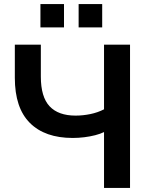

<svg xmlns="http://www.w3.org/2000/svg" viewBox="-20 -925 737 945"><path d="M492 0V-275Q474 -266 448.5 -259.5Q423 -253 394.5 -249.5Q366 -246 338 -246Q201 -246 127 -320Q53 -394 53 -542V-705H181V-548Q181 -448 224 -402Q267 -356 352 -356Q388 -356 424.5 -363.5Q461 -371 492 -387V-705H620V0ZM367 -790V-905H483V-790ZM179 -790V-905H295V-790Z"/></svg>

Font: NunitoSans3
Style: Bold
Weight: 700
Designer: Vernon Adams
Foundry: Vernon Adams
Version: Version 3.101;gftools[0.9.27]